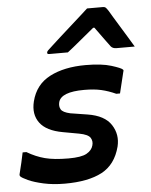

<svg xmlns="http://www.w3.org/2000/svg" viewBox="-57 -864 722 921"><g transform="rotate(-5 304.5 -403.0)"><path d="M246 -108Q308 -108 333.5 -122.5Q359 -137 365 -160Q371 -180 360.5 -197Q350 -214 307 -222L230 -236Q151 -250 120 -292Q89 -334 104 -395Q124 -475 193.5 -511Q263 -547 366 -547Q443 -547 489.5 -532.5Q536 -518 543 -510Q547 -506 544 -500Q538 -473 531.5 -448.5Q525 -424 519 -397H501Q466 -413 431.5 -421Q397 -429 349 -429Q238 -429 225 -381Q220 -361 228.5 -346Q237 -331 273 -323L355 -310Q437 -297 468 -249Q499 -201 485 -144Q463 -59 397 -24Q331 11 218 11Q162 11 116.5 1Q71 -9 42.5 -22Q14 -35 7 -43Q4 -47 5 -52Q13 -83 18.5 -107.5Q24 -132 29 -156H47Q89 -131 133 -119.5Q177 -108 246 -108ZM397 -817H474Q482 -817 486.5 -813Q491 -809 500 -795Q505 -786 517.5 -765.5Q530 -745 546.5 -718Q563 -691 579.5 -664Q596 -637 609 -615H521Q503 -615 494 -626Q487 -636 469 -660Q451 -684 424 -722H418Q374 -686 343.5 -660.5Q313 -635 287 -615H197Q186 -615 188 -624Q189 -629 193.5 -633Q198 -637 214 -652Q229 -666 254 -688.5Q279 -711 307 -736Q335 -761 359.5 -783Q384 -805 397 -817Z"/></g></svg>

Font: Recursive Sn Lnr St SmB
Style: Italic
Weight: 600
Italic angle: -15°
Version: Version 1.079;hotconv 1.0.112;makeotfexe 2.5.65598; ttfautoh